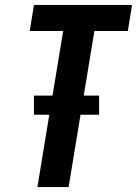

<svg xmlns="http://www.w3.org/2000/svg" viewBox="-20 -755 553 775"><path d="M131 0 179 -292H117V-369H192L235 -630H100L117 -735H513L496 -630H361L318 -369H380V-292H305L257 0Z"/></svg>

Font: Iosevka Extrabold Oblique
Style: Regular
Weight: 800
Italic angle: -9°
Monospace: yes
Designer: Belleve Invis
Foundry: Belleve Invis
Version: Version 32.5.0; ttfautohint (v1.8.4)